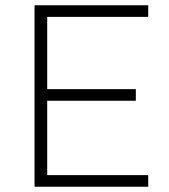

<svg xmlns="http://www.w3.org/2000/svg" viewBox="-20 -708 639 728"><path d="M111 0V-688H542V-644H159V-370H495V-326H159V-44H542V0Z"/></svg>

Font: Saira Thin ExtraLight
Style: Regular
Weight: 250
Version: Version 1.101